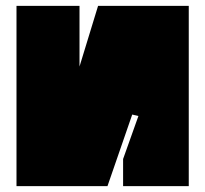

<svg xmlns="http://www.w3.org/2000/svg" viewBox="-20 -587 697 652"><path d="M621 45H398V-47L450 -193L429 -198L345 45H36V-567H250V-361L313 -567H621Z"/></svg>

Font: ChangwonDangamAsac Bold
Style: Regular
Weight: 700
Designer: Choi Chi-young, Lee Youngbeen, Kim Jungjin, Yoon Jihee, Han Dohee
Foundry: YoonDesign Inc.
Version: Version 1.010;Build 20210623